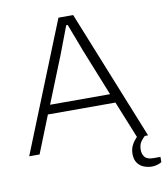

<svg xmlns="http://www.w3.org/2000/svg" viewBox="-92 -762 868 1002"><g transform="rotate(-10 342.0 -261.0)"><path d="M10 0 286 -686H364L640 0H582L502 -198H144L65 0ZM164 -246H482L382 -495Q379 -503 373 -519Q367 -535 359 -556Q351 -577 342.5 -599Q334 -621 327 -640H319Q312 -621 302 -595Q292 -569 282 -542.5Q272 -516 264 -495ZM633 164Q611 164 590 156Q569 148 556 129.5Q543 111 543 82Q543 53 556.5 30Q570 7 592 -12H627V-4Q615 6 602 23Q589 40 589 68Q589 91 601.5 106.5Q614 122 647 122H684V150Q672 157 658 160.5Q644 164 633 164Z"/></g></svg>

Font: Archivo Thin
Style: Regular
Weight: 250
Designer: Hector Gatti
Foundry: Omnibus-Type
Version: Version 2.001